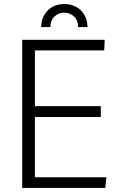

<svg xmlns="http://www.w3.org/2000/svg" viewBox="-20 -922 598 942"><path d="M182.1 -789.1Q182.1 -825.2 199 -851.6Q215.8 -877.9 240.7 -890.1Q265.6 -902.3 294.9 -902.3Q324.7 -902.3 350.1 -890.1Q375.5 -877.9 392.3 -851.6Q409.2 -825.2 409.2 -789.1H363.3Q363.3 -822.3 343 -841.1Q322.8 -859.9 295.2 -859.9Q267.6 -859.9 247.3 -841.1Q227.1 -822.3 227.1 -789.1ZM88.9 0V-726.6H493.7L491.2 -674.8H151.4V-401.4H474.6V-348.1H151.4V-52.2H502L496.6 0Z"/></svg>

Font: Oxygen Light
Style: Regular
Weight: 300
Designer: vernon adams
Foundry: Vernon Adams
Version: Version Release 0.2.3 webfont; ttfautohint (v0.93.3-1d66) -l